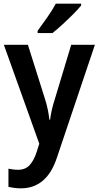

<svg xmlns="http://www.w3.org/2000/svg" viewBox="-20 -786 538 1046"><path d="M1 -542H132L225 -247Q234 -219 240 -190.5Q246 -162 249 -134H253Q256 -160 262.5 -188Q269 -216 279 -247L368 -542H497L290 73Q262 158 212.5 199Q163 240 95 240Q73 240 56.5 237.5Q40 235 26 232V133Q36 135 50 137Q64 139 78 139Q118 139 141.5 113.5Q165 88 180 41L194 -3ZM422 -756Q407 -737 379 -709Q351 -681 320.5 -653Q290 -625 266 -606H185V-618Q209 -651 237.5 -691.5Q266 -732 284 -766H422Z"/></svg>

Font: Noto Sans Sinhala UI SemiCondensed SemiBold
Style: Regular
Weight: 600
Width: 4
Designer: Jelle Bosma - Monotype Design Team
Foundry: Monotype Imaging Inc.
Version: Version 2.006; ttfautohint (v1.8.4.7-5d5b)